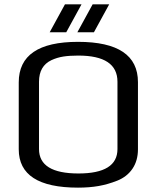

<svg xmlns="http://www.w3.org/2000/svg" viewBox="-20 -851 719 881"><path d="M278 -831H354L284 -703H208ZM405 -831H481L411 -703H335ZM66 -166V-473Q66 -659 338 -659Q613 -659 613 -474V-166Q613 -114 588 -77Q563 -40 518 -22Q475 -5 432.5 2.5Q390 10 338 10Q66 10 66 -166ZM519 -167V-476Q519 -596 339 -596Q299 -596 270.5 -591.5Q242 -587 216 -575Q159 -548 159 -476V-167Q159 -55 340 -55Q519 -55 519 -167Z"/></svg>

Font: Play
Style: Regular
Weight: 400
Designer: Jonas Hecksher (Cyrillic expansion: Cyreal)
Foundry: Jonas Hecksher, Playtype, e-types AS
Version: Version 2.101; ttfautohint (v1.5.65-e2d9)